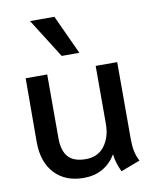

<svg xmlns="http://www.w3.org/2000/svg" viewBox="-84 -803 708 878"><g transform="rotate(-10 270.0 -364.5)"><path d="M50 -189 51 -485H151V-190Q151 -130 177 -101.5Q203 -73 258 -73Q315 -73 345.5 -114Q376 -155 376 -216V-485H476V-127Q476 -95 481 -71Q486 -47 498 -24L409 10Q401 -6 393.5 -28.5Q386 -51 384 -73Q333 10 234 10Q149 10 99.5 -43Q50 -96 50 -189ZM116 -739H229L313 -557H231Z"/></g></svg>

Font: Niramit Medium
Style: Regular
Weight: 500
Designer: Katatrad Aksorn Co.,Ltd.
Foundry: Cadson Demak Co.,Ltd.
Version: Version 1.000; ttfautohint (v1.6)